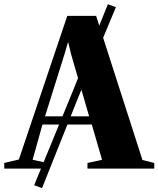

<svg xmlns="http://www.w3.org/2000/svg" viewBox="-78 -822 772 936"><path d="M88.5 81 270.5 -362 448 -801.5 487 -787 303.5 -347.5 127 95ZM14 -44.5 250 -744.5H390.5L616.5 -42L674 -27.5V0H348.5V-27.5L419.5 -43L369.5 -215H129L81 -43L153 -27.5V0H-57L-57.5 -27.5ZM356.5 -255 268.5 -558 254 -618 236.5 -558 141.5 -255Z"/></svg>

Font: Merriweather 120pt ExtraBold
Style: Regular
Weight: 800
Version: Version 2.100